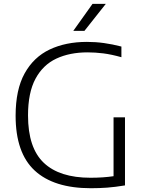

<svg xmlns="http://www.w3.org/2000/svg" viewBox="-20 -965 752 990"><path d="M448.5 5.5Q257.5 5.5 159 -85.5Q60.5 -176.5 60.5 -368.5Q60.5 -502.5 107 -586.5Q153.5 -670.5 236.2 -709.8Q319 -749 428 -749Q473 -749 516.2 -743Q559.5 -737 606 -725V-670Q554.5 -684.5 512.5 -689.8Q470.5 -695 431.5 -695Q339.5 -695 270.5 -662.8Q201.5 -630.5 163 -559Q124.5 -487.5 124.5 -369.5Q124.5 -202.5 205.8 -125.5Q287 -48.5 446.5 -48.5Q512 -48.5 565.5 -56.5V-360H624.5V-9Q573 -0.5 532.5 2.5Q492 5.5 448.5 5.5ZM358 -806 457 -945H525.5L415.5 -806Z"/></svg>

Font: Encode Sans SemiExpanded SemiExpanded Light
Style: Regular
Weight: 300
Width: 6
Designer: Multiple Designers
Foundry: Impallari Type
Version: Version 3.000; ttfautohint (v1.8.3) -l 8 -r 50 -G 200 -x 14 